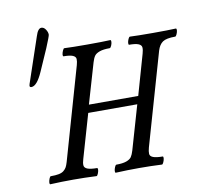

<svg xmlns="http://www.w3.org/2000/svg" viewBox="-86 -884 1040 979"><g transform="rotate(-10 434.5 -394.0)"><path d="M87.9 -502Q79.1 -502 79.1 -509.8Q79.1 -513.2 81.1 -519L160.2 -752.9Q171.9 -791 189.9 -791Q202.6 -791 211.9 -777.1Q221.2 -763.2 221.2 -750Q221.2 -742.7 196.8 -684.1L147 -570.8Q116.7 -502 87.9 -502ZM96.2 2.9Q92.3 1.5 93 -7.3Q93.8 -16.1 97.9 -26.6Q102.1 -37.1 106 -37.1Q131.3 -37.1 147.7 -40.3Q164.1 -43.5 173.8 -51.5Q183.6 -59.6 188.5 -68.8Q193.4 -78.1 198.2 -94.2L335 -571.8Q340.3 -590.3 339.6 -602.8Q338.9 -615.2 323.7 -621.6Q308.6 -627.9 275.9 -627.9Q272 -629.4 272.9 -638.2Q273.9 -647 278.6 -657.5Q283.2 -668 287.1 -668Q327.1 -666 405.8 -666Q485.8 -666 525.9 -668Q529.8 -666.5 529.3 -657.7Q528.8 -648.9 524.2 -638.4Q519.5 -627.9 515.1 -627.9Q481.9 -627.9 462.9 -621.1Q443.8 -614.3 436 -603.5Q428.2 -592.8 421.9 -571.8L360.8 -362.8H616.2L675.8 -571.8Q681.2 -590.3 680.2 -602.8Q679.2 -615.2 663.8 -621.6Q648.4 -627.9 615.2 -627.9Q611.8 -629.4 612.5 -638.2Q613.3 -647 617.9 -657.5Q622.6 -668 627 -668Q666 -666 746.1 -666Q826.2 -666 865.2 -668Q869.1 -666.5 868.4 -657.7Q867.7 -648.9 863 -638.4Q858.4 -627.9 854 -627.9Q808.1 -627.9 789.3 -615Q770.5 -602.1 761.2 -571.8L624 -94.2Q618.7 -75.2 619.4 -62.5Q620.1 -49.8 636 -43.5Q651.9 -37.1 686 -37.1Q689.5 -35.6 688.7 -26.9Q688 -18.1 683.3 -7.6Q678.7 2.9 674.8 2.9Q616.2 0 556.2 0Q495.1 0 435.1 2.9Q431.2 1.5 431.9 -7.3Q432.6 -16.1 437 -26.6Q441.4 -37.1 445.8 -37.1Q478.5 -37.1 497.6 -43.9Q516.6 -50.8 524.2 -61.8Q531.7 -72.8 538.1 -94.2L604 -321.8H350.1L284.2 -94.2Q278.3 -75.2 279.3 -62.5Q280.3 -49.8 296.1 -43.5Q312 -37.1 346.2 -37.1Q350.1 -35.6 349.4 -26.9Q348.6 -18.1 344.2 -7.6Q339.8 2.9 335.9 2.9Q275.9 0 215.8 0Q156.2 0 96.2 2.9Z"/></g></svg>

Font: Junicode SmCond Medium
Style: Italic
Weight: 500
Width: 4
Italic angle: -11°
Designer: Peter S. Baker
Version: Version 2.206